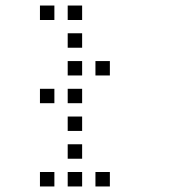

<svg xmlns="http://www.w3.org/2000/svg" viewBox="-20 -696 640 692"><path d="M125 -676Q124 -676 124 -676Q124 -676 124 -675V-625Q124 -624 124 -624Q124 -624 125 -624H175Q176 -624 176 -624Q176 -624 176 -625V-675Q176 -676 176 -676Q176 -676 175 -676ZM225 -676Q224 -676 224 -676Q224 -676 224 -675V-625Q224 -624 224 -624Q224 -624 225 -624H275Q276 -624 276 -624Q276 -624 276 -625V-675Q276 -676 276 -676Q276 -676 275 -676ZM225 -576Q224 -576 224 -576Q224 -576 224 -575V-525Q224 -524 224 -524Q224 -524 225 -524H275Q276 -524 276 -524Q276 -524 276 -525V-575Q276 -576 276 -576Q276 -576 275 -576ZM225 -476Q224 -476 224 -476Q224 -476 224 -475V-425Q224 -424 224 -424Q224 -424 225 -424H275Q276 -424 276 -424Q276 -424 276 -425V-475Q276 -476 276 -476Q276 -476 275 -476ZM325 -476Q324 -476 324 -476Q324 -476 324 -475V-425Q324 -424 324 -424Q324 -424 325 -424H375Q376 -424 376 -424Q376 -424 376 -425V-475Q376 -476 376 -476Q376 -476 375 -476ZM125 -376Q124 -376 124 -376Q124 -376 124 -375V-325Q124 -324 124 -324Q124 -324 125 -324H175Q176 -324 176 -324Q176 -324 176 -325V-375Q176 -376 176 -376Q176 -376 175 -376ZM225 -376Q224 -376 224 -376Q224 -376 224 -375V-325Q224 -324 224 -324Q224 -324 225 -324H275Q276 -324 276 -324Q276 -324 276 -325V-375Q276 -376 276 -376Q276 -376 275 -376ZM225 -276Q224 -276 224 -276Q224 -276 224 -275V-225Q224 -224 224 -224Q224 -224 225 -224H275Q276 -224 276 -224Q276 -224 276 -225V-275Q276 -276 276 -276Q276 -276 275 -276ZM225 -176Q224 -176 224 -176Q224 -176 224 -175V-125Q224 -124 224 -124Q224 -124 225 -124H275Q276 -124 276 -124Q276 -124 276 -125V-175Q276 -176 276 -176Q276 -176 275 -176ZM125 -76Q124 -76 124 -76Q124 -76 124 -75V-25Q124 -24 124 -24Q124 -24 125 -24H175Q176 -24 176 -24Q176 -24 176 -25V-75Q176 -76 176 -76Q176 -76 175 -76ZM225 -76Q224 -76 224 -76Q224 -76 224 -75V-25Q224 -24 224 -24Q224 -24 225 -24H275Q276 -24 276 -24Q276 -24 276 -25V-75Q276 -76 276 -76Q276 -76 275 -76ZM325 -76Q324 -76 324 -76Q324 -76 324 -75V-25Q324 -24 324 -24Q324 -24 325 -24H375Q376 -24 376 -24Q376 -24 376 -25V-75Q376 -76 376 -76Q376 -76 375 -76Z"/></svg>

Font: Doto
Style: Regular
Weight: 400
Monospace: yes
Version: Version 1.000